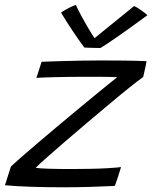

<svg xmlns="http://www.w3.org/2000/svg" viewBox="-52 -772 629 794"><path d="M422 -3Q379.5 -1 322.5 0.8Q265.5 2.5 207 2.5Q141.5 2.5 78.5 0.5Q15.5 -1.5 -31.5 -6L-7 -83Q7.5 -97 35.8 -121.8Q64 -146.5 101 -178Q138 -209.5 179 -244Q220 -278.5 260.5 -312Q301 -345.5 336.2 -374.5Q371.5 -403.5 396.8 -424Q422 -444.5 432.5 -452.5Q426.5 -453.5 412.5 -453.8Q398.5 -454 379.5 -454.2Q360.5 -454.5 338.8 -454.5Q317 -454.5 295.5 -454.5Q264 -454.5 230.8 -454Q197.5 -453.5 169.2 -452.8Q141 -452 121.8 -451.2Q102.5 -450.5 98.5 -449.5L120 -516.5Q130.5 -517 153.8 -517.8Q177 -518.5 210 -519.5Q243 -520.5 283 -521.2Q323 -522 367 -522Q411 -522 459.5 -521.5Q508 -521 554 -519Q554 -517 552.2 -508.2Q550.5 -499.5 548 -488.2Q545.5 -477 543.2 -467.2Q541 -457.5 540 -453.5Q520 -439.5 483.5 -410.2Q447 -381 402 -343.2Q357 -305.5 309.5 -265.5Q262 -225.5 218.8 -188Q175.5 -150.5 142.8 -121.8Q110 -93 95.5 -78Q108.5 -75.5 149.2 -74.2Q190 -73 240 -73Q279.5 -73 320 -73.8Q360.5 -74.5 394.2 -76.5Q428 -78.5 448.5 -81Q447 -76.5 443.8 -65.5Q440.5 -54.5 436.2 -41.5Q432 -28.5 428.2 -17.8Q424.5 -7 422 -3ZM502.5 -747Q510.5 -743.5 519 -738.2Q527.5 -733 535.2 -727.2Q543 -721.5 549 -716.8Q555 -712 557.5 -709Q520.5 -682 489 -659.2Q457.5 -636.5 432.5 -619.2Q407.5 -602 390.2 -590.5Q373 -579 363.5 -573.5Q353.5 -573.5 340.8 -573.8Q328 -574 316.2 -574.5Q304.5 -575 296.5 -575.5Q272.5 -608 249 -643.2Q225.5 -678.5 200.5 -719.5Q207.5 -725 217.8 -731Q228 -737 239.5 -742.5Q251 -748 261.5 -752Q270.5 -732 282.8 -709.2Q295 -686.5 307 -665.8Q319 -645 328.5 -630Q338 -615 342 -611H335.5Q350.5 -623.5 380.2 -647.8Q410 -672 443.2 -698.8Q476.5 -725.5 502.5 -747Z"/></svg>

Font: Grandstander Thin Light
Style: Italic
Weight: 300
Italic angle: -15°
Version: Version 1.200